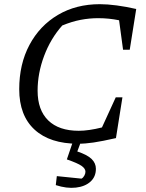

<svg xmlns="http://www.w3.org/2000/svg" viewBox="-20 -679 699 919"><path d="M354 9Q219 9 145.5 -58.5Q72 -126 72 -252Q72 -372 121 -464Q170 -556 257 -607.5Q344 -659 458 -659Q494 -659 539 -653Q584 -647 632 -636L601 -441H569L550 -582Q501 -592 450 -592Q408 -592 366 -584Q324 -576 278 -557Q222 -494 191 -411Q160 -328 160 -245Q160 -152 211 -102.5Q262 -53 357 -53Q404 -53 468 -69L534 -213H566L535 -18Q469 -3 428.5 3Q388 9 354 9ZM333 -13H372L350 46Q398 62 418.5 82Q439 102 439 129Q439 167 413 190.5Q387 214 343 219Q299 224 247 207L252 164L370 176Q378 172 383.5 162Q389 152 389 143Q389 128 370.5 115Q352 102 300 84Z"/></svg>

Font: Piazzolla
Style: Italic
Weight: 400
Italic angle: -11.3°
Designer: Juan Pablo del Peral
Foundry: Huerta Tipografica
Version: Version 1.330